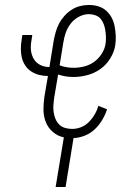

<svg xmlns="http://www.w3.org/2000/svg" viewBox="-20 -548 540 773"><path d="M204 205 237 5Q212 0 192.5 -17Q173 -34 164 -57.5Q155 -81 155 -107.5Q155 -134 159 -160L173 -242Q155 -242 137.5 -246.5Q120 -251 105.5 -260.5Q91 -270 81.5 -284.5Q72 -299 68 -315.5Q64 -332 64 -350.5Q64 -369 67 -387L70 -407H110L107 -387Q103 -367 104.5 -347.5Q106 -328 115.5 -311.5Q125 -295 142 -286.5Q159 -278 179 -278L196 -383Q199 -400 204 -418Q209 -436 217.5 -452.5Q226 -469 239 -483.5Q252 -498 268 -508.5Q284 -519 302 -523.5Q320 -528 338 -528Q358 -528 376 -522.5Q394 -517 407.5 -505Q421 -493 429.5 -477Q438 -461 441.5 -442.5Q445 -424 446 -404.5Q447 -385 444 -366Q440 -339 424 -313Q408 -287 384 -270Q360 -253 331.5 -245.5Q303 -238 276 -238Q260 -238 244.5 -240.5Q229 -243 214 -248L198 -154Q196 -140 195 -125Q194 -110 196 -96Q198 -82 203.5 -69Q209 -56 218.5 -46.5Q228 -37 242 -33Q256 -29 271 -29Q289 -29 306.5 -36Q324 -43 337.5 -56.5Q351 -70 361 -87Q371 -104 376 -122L411 -108Q404 -86 391.5 -65Q379 -44 361.5 -27.5Q344 -11 321.5 -2Q299 7 276 8L244 205ZM277 -275Q297 -275 319 -280.5Q341 -286 359 -299Q377 -312 389.5 -331.5Q402 -351 405 -372Q407 -385 406.5 -399Q406 -413 404 -426Q402 -439 397.5 -451Q393 -463 385 -472.5Q377 -482 364 -486.5Q351 -491 338 -491Q318 -491 298.5 -481Q279 -471 265.5 -454Q252 -437 245 -417Q238 -397 235 -377L220 -285Q233 -280 247.5 -277.5Q262 -275 277 -275Z"/></svg>

Font: Iosevka Curly Extralight
Style: Italic
Weight: 200
Italic angle: -9°
Monospace: yes
Designer: Belleve Invis
Foundry: Belleve Invis
Version: Version 22.1.2; ttfautohint (v1.8.4)